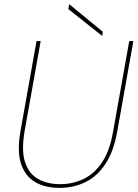

<svg xmlns="http://www.w3.org/2000/svg" viewBox="-20 -903 669 930"><path d="M79 -267 157 -704H177L99 -267Q83 -173 101.5 -117Q120 -61 164.5 -36Q209 -11 271 -11Q332 -11 384.5 -36Q437 -61 474.5 -117Q512 -173 528 -267L606 -704H626L548 -267Q531 -170 491 -109.5Q451 -49 394 -21Q337 7 268 7Q199 7 150.5 -21Q102 -49 82 -109.5Q62 -170 79 -267ZM311 -859 315 -883 478 -749 475 -729Z"/></svg>

Font: Poppins Variable
Style: Italic
Weight: 100
Italic angle: -10°
Designer: Jonny Pinhorn
Foundry: Indian Type Foundry
Version: Version 6.000